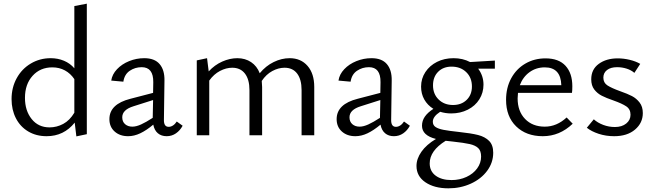

<svg xmlns="http://www.w3.org/2000/svg" viewBox="-20 -737 3562 1046"><path d="M453 -717V-6L396 6L387 -69Q328 5 234 5Q177 5 133.5 -21Q90 -47 66.5 -93Q43 -139 43 -197Q43 -260 71 -311Q99 -362 148 -391Q197 -420 256 -420Q295 -420 328.5 -406Q362 -392 385 -365V-704ZM385 -123V-306Q364 -337 333.5 -353.5Q303 -370 265 -370Q199 -370 157.5 -324Q116 -278 116 -204Q116 -134 152.5 -88.5Q189 -43 250 -43Q289 -43 324.5 -62Q360 -81 385 -123Z M975 -52Q961 -26 938.5 -10.5Q916 5 888 5Q859 5 840 -11Q821 -27 815 -58Q778 -27 744.5 -11Q711 5 678 5Q633 5 604.5 -20.5Q576 -46 576 -88Q576 -170 691 -199L814 -231L815 -289Q816 -371 752 -371Q716 -371 687 -351.5Q658 -332 652 -292L586 -298Q591 -332 617.5 -360Q644 -388 683.5 -404Q723 -420 766 -420Q822 -420 849.5 -388Q877 -356 876 -298L873 -82Q873 -46 899 -46Q911 -46 922.5 -53.5Q934 -61 943 -75ZM701 -47Q722 -47 748.5 -59Q775 -71 812 -95L814 -192L707 -158Q646 -139 646 -98Q646 -74 661.5 -60.5Q677 -47 701 -47Z M1692 -263V0H1623V-246Q1623 -304 1599 -336Q1575 -368 1530 -368Q1497 -368 1463.5 -350Q1430 -332 1406 -296Q1408 -276 1408 -263V0H1339V-246Q1339 -304 1314.5 -336Q1290 -368 1245 -368Q1212 -368 1178.5 -350.5Q1145 -333 1120 -298V0H1052V-408L1108 -420L1117 -348Q1149 -383 1190.5 -401.5Q1232 -420 1273 -420Q1316 -420 1348 -398.5Q1380 -377 1395 -338Q1428 -378 1471 -399Q1514 -420 1558 -420Q1619 -420 1655.5 -378Q1692 -336 1692 -263Z M2213 -52Q2199 -26 2176.5 -10.5Q2154 5 2126 5Q2097 5 2078 -11Q2059 -27 2053 -58Q2016 -27 1982.5 -11Q1949 5 1916 5Q1871 5 1842.5 -20.5Q1814 -46 1814 -88Q1814 -170 1929 -199L2052 -231L2053 -289Q2054 -371 1990 -371Q1954 -371 1925 -351.5Q1896 -332 1890 -292L1824 -298Q1829 -332 1855.5 -360Q1882 -388 1921.5 -404Q1961 -420 2004 -420Q2060 -420 2087.5 -388Q2115 -356 2114 -298L2111 -82Q2111 -46 2137 -46Q2149 -46 2160.5 -53.5Q2172 -61 2181 -75ZM1939 -47Q1960 -47 1986.5 -59Q2013 -71 2050 -95L2052 -192L1945 -158Q1884 -139 1884 -98Q1884 -74 1899.5 -60.5Q1915 -47 1939 -47Z M2676 -363H2585Q2614 -324 2614 -276Q2614 -232 2591.5 -196Q2569 -160 2528.5 -139.5Q2488 -119 2438 -119Q2407 -119 2378 -128Q2338 -102 2338 -74Q2338 -55 2353 -45Q2368 -35 2397 -29.5Q2426 -24 2481 -18Q2547 -11 2584.5 -1.5Q2622 8 2644.5 30.5Q2667 53 2667 95Q2667 149 2634 193.5Q2601 238 2545 263.5Q2489 289 2423 289Q2346 289 2297.5 256Q2249 223 2249 167Q2249 128 2276 89.5Q2303 51 2355 20Q2279 1 2279 -52Q2279 -79 2294.5 -101.5Q2310 -124 2341 -144Q2309 -164 2291.5 -195Q2274 -226 2274 -265Q2274 -309 2297.5 -344.5Q2321 -380 2361 -400Q2401 -420 2451 -420Q2501 -420 2541 -399L2676 -407ZM2551 -266Q2551 -314 2520 -344Q2489 -374 2440 -374Q2395 -374 2367 -346Q2339 -318 2339 -272Q2339 -225 2369.5 -195Q2400 -165 2448 -165Q2494 -165 2522.5 -193Q2551 -221 2551 -266ZM2445 34Q2421 32 2408 30Q2321 84 2321 153Q2321 196 2353.5 220Q2386 244 2440 244Q2484 244 2521 227Q2558 210 2579.5 180.5Q2601 151 2601 116Q2601 85 2585.5 70Q2570 55 2539.5 48Q2509 41 2445 34Z M3100 -63Q3029 5 2937 5Q2847 5 2792 -48.5Q2737 -102 2737 -193Q2737 -259 2765 -310.5Q2793 -362 2842 -390.5Q2891 -419 2952 -419Q3024 -419 3061 -378.5Q3098 -338 3098 -267Q3098 -243 3096 -231H2802Q2800 -211 2800 -201Q2800 -131 2840.5 -89Q2881 -47 2948 -47Q3013 -47 3067 -97ZM2812 -273H3038Q3035 -370 2948 -370Q2901 -370 2865 -344Q2829 -318 2812 -273Z M3177 -41 3215 -87Q3236 -68 3266.5 -56.5Q3297 -45 3330 -45Q3368 -45 3391.5 -64Q3415 -83 3415 -112Q3415 -142 3392 -157.5Q3369 -173 3321 -190Q3283 -203 3258.5 -215.5Q3234 -228 3217.5 -249.5Q3201 -271 3201 -305Q3201 -359 3242 -389Q3283 -419 3345 -419Q3378 -419 3411 -411Q3444 -403 3468 -389L3436 -340Q3419 -355 3394 -363Q3369 -371 3342 -371Q3307 -371 3287 -355.5Q3267 -340 3267 -314Q3267 -286 3289.5 -271.5Q3312 -257 3359 -240Q3399 -226 3423 -213.5Q3447 -201 3464.5 -178.5Q3482 -156 3482 -121Q3482 -67 3439.5 -31Q3397 5 3326 5Q3281 5 3241.5 -8Q3202 -21 3177 -41Z"/></svg>

Font: Ysabeau
Style: Regular
Weight: 400
Designer: Christian Thalmann (Catharsis Fonts)
Version: Version 0.003